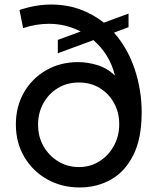

<svg xmlns="http://www.w3.org/2000/svg" viewBox="-20 -815 694 847"><path d="M332 12Q252 12 188 -24Q124 -60 87 -123Q50 -186 50 -266Q50 -345 85.5 -407Q121 -469 183.5 -505Q246 -541 324 -541Q366 -541 409 -528Q452 -515 487 -482Q475 -530 451 -569Q427 -608 392 -638L235 -580V-639L336 -676Q270 -710 196 -710Q139 -710 82 -691L66 -771Q138 -795 205 -795Q275 -795 333.5 -773.5Q392 -752 438 -715L547 -755V-695L483 -671Q543 -603 574 -510.5Q605 -418 605 -319Q605 -204 568 -130.5Q531 -57 469 -22.5Q407 12 332 12ZM328 -78Q378 -78 418 -103Q458 -128 482 -171Q506 -214 506 -267Q506 -318 483.5 -359.5Q461 -401 421 -426Q381 -451 328 -451Q275 -451 234.5 -426Q194 -401 171 -359Q148 -317 148 -265Q148 -211 172.5 -169Q197 -127 237.5 -102.5Q278 -78 328 -78Z"/></svg>

Font: Pitagon Sans Text Medium
Style: Regular
Weight: 500
Designer: Travis Tran
Foundry: Pitagon
Version: Version 1.000; ttfautohint (v1.8.4.7-5d5b);gftools[0.9.26]